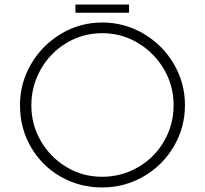

<svg xmlns="http://www.w3.org/2000/svg" viewBox="-20 -817 902 845"><path d="M430 -718Q528 -718 612 -668.5Q696 -619 745 -535.5Q794 -452 794 -354Q794 -256 745 -172.5Q696 -89 612 -40.5Q528 8 430 8Q331 8 248 -39Q165 -86 116.5 -169Q68 -252 68 -354Q68 -452 117 -535.5Q166 -619 249 -668.5Q332 -718 430 -718ZM429 -39Q515 -39 587.5 -81Q660 -123 702 -195.5Q744 -268 744 -354Q744 -440 701.5 -512.5Q659 -585 587 -628Q515 -671 430 -671Q344 -671 272 -627.5Q200 -584 159 -511Q118 -438 118 -353Q118 -268 160 -196Q202 -124 273 -81.5Q344 -39 429 -39ZM548 -797V-761H312V-797Z"/></svg>

Font: Josefin Sans Light
Style: Regular
Weight: 300
Designer: Santiago Orozco
Foundry: Typemade
Version: Version 2.000